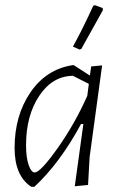

<svg xmlns="http://www.w3.org/2000/svg" viewBox="-20 -711 462 737"><path d="M338 -689 345 -691 374 -680 375 -672Q364 -652 292 -523L285 -521L260 -532Q299 -603 338 -689ZM100 6Q36 -36 36 -143Q36 -267 96.5 -356Q157 -445 259 -461H263L325 -421L330 -456L372 -460L324 -108L318 -1L267 4L300 -235H291Q210 -85 112 6ZM80 -154Q80 -106 90 -77.5Q100 -49 113 -49Q135 -49 201 -142Q267 -235 315 -343L321 -389L260 -420Q181 -419 130.5 -343Q80 -267 80 -154Z"/></svg>

Font: Alegreya Sans Light
Style: Italic
Weight: 300
Italic angle: -7°
Designer: Juan Pablo del Peral
Foundry: Huerta Tipografica
Version: Version 2.007